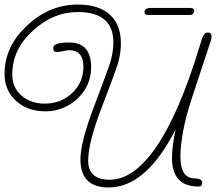

<svg xmlns="http://www.w3.org/2000/svg" viewBox="-60 -795 951 845"><path d="M418 30Q294 30 294 -93Q294 -170 355 -329Q381 -398 396 -438.5Q411 -479 418.5 -500.5Q426 -522 429 -534Q434 -554 436.5 -573Q439 -592 439 -608Q439 -742 283 -742Q173 -742 85 -660Q-6 -578 -6 -468Q-6 -409 35 -374Q76 -339 137 -339Q208 -339 257 -385Q307 -432 307 -500Q307 -574 245 -574Q236 -574 217.5 -570Q199 -566 190 -566Q174 -566 174 -584Q174 -608 245 -608Q341 -608 341 -499Q341 -418 281 -361Q220 -305 140 -305Q64 -305 14 -348Q-40 -395 -40 -469Q-40 -592 61 -684Q158 -775 283 -775Q378 -775 427 -727Q472 -684 472 -605Q472 -566 462 -527Q459 -514 451 -491.5Q443 -469 428.5 -429.5Q414 -390 388 -323Q328 -167 328 -88Q328 -4 423 -4Q529 -4 628.5 -149.5Q728 -295 817 -586L829 -625Q838 -652 855 -652Q871 -652 871 -635Q871 -631 870.5 -626.5Q870 -622 868 -616L784 -362Q758 -283 746 -218Q734 -153 734 -105Q734 -10 797 -10Q830 -9 830 9Q830 26 814 26Q697 26 697 -100Q697 -126 701 -157.5Q705 -189 713 -226Q583 30 418 30ZM594 -729Q576 -729 576 -742Q576 -753 584.5 -756.5Q593 -760 599 -760H777Q795 -760 795 -747Q795 -741 790 -735Q785 -729 775 -729Z"/></svg>

Font: Send Flowers
Style: Regular
Weight: 400
Designer: Robert E. Leuschke
Foundry: Robert E. Leuschke
Version: Version 1.010; ttfautohint (v1.8.4.7-5d5b)